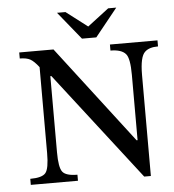

<svg xmlns="http://www.w3.org/2000/svg" viewBox="-57 -888 858 949"><g transform="rotate(-5 372.0 -414.0)"><path d="M744 -657V-627Q700 -627 679 -607Q653 -584 653 -493V8H620L206 -527H201V-149Q201 -74 218 -52Q235 -30 292 -30V0H58V-30Q117 -30 134.5 -51.5Q152 -73 152 -149V-576Q128 -607 109.5 -617Q91 -627 58 -627V-657H228L598 -174H603V-498Q603 -580 584 -602Q563 -627 508 -627V-657ZM261 -836H303L409 -755L515 -836H555L444 -698H373Z"/></g></svg>

Font: myMathFont
Style: Regular
Weight: 400
Designer: Ross Mills, John Hudson & Paul Hanslow, Tiro Typeworks Ltd; with prior portions MicroPress Inc., and Coen Hoffman. Math 
Foundry: Tiro Typeworks Ltd
Version: Version 2.13 b171